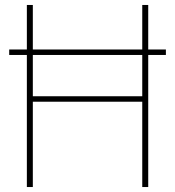

<svg xmlns="http://www.w3.org/2000/svg" viewBox="-20 -752 704 772"><path d="M647 -531H576V0H552V-343H112V0H88V-531H17V-553H88V-732H112V-553H552V-732H576V-553H647ZM552 -531H112V-365H552Z"/></svg>

Font: Exo Thin
Style: Regular
Weight: 250
Designer: Natanael Gama
Foundry: Natanael Gama
Version: Version 1.500; ttfautohint (v1.6)